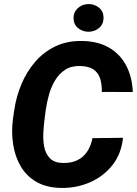

<svg xmlns="http://www.w3.org/2000/svg" viewBox="-20 -925 681 955"><path d="M439.9 -237.8 591.8 -239.7Q583.5 -159.7 539.1 -103.5Q494.6 -47.4 427.2 -18.1Q359.9 11.2 282.7 9.8Q210 8.3 160.4 -20.8Q110.8 -49.8 82.5 -98.6Q54.2 -147.5 45.2 -208.3Q36.1 -269 44.4 -333.5L50.8 -377Q60.5 -444.3 86.7 -506.6Q112.8 -568.8 155.3 -617.9Q197.8 -667 256.3 -694.8Q314.9 -722.7 389.6 -721.2Q467.8 -719.7 522.5 -688Q577.1 -656.2 607.2 -599.9Q637.2 -543.5 640.6 -467.3L486.3 -467.8Q487.3 -506.3 478 -534.7Q468.8 -563 445.6 -579.1Q422.4 -595.2 380.4 -596.7Q335.4 -598.1 304.7 -578.4Q273.9 -558.6 254.2 -525.6Q234.4 -492.7 223.6 -453.9Q212.9 -415 207.5 -377.9L201.7 -333Q197.8 -302.2 195.6 -265.4Q193.4 -228.5 200 -194.6Q206.5 -160.6 227.8 -138.2Q249 -115.7 291.5 -114.3Q333.5 -113.3 363.8 -127.7Q394 -142.1 413.1 -170.2Q432.1 -198.2 439.9 -237.8ZM345.7 -833.5Q345.2 -864.7 367.2 -884.5Q389.2 -904.3 419.4 -904.8Q449.2 -905.3 471.9 -887.2Q494.6 -869.1 495.1 -837.9Q495.6 -806.2 473.9 -786.9Q452.1 -767.6 421.4 -767.1Q392.1 -766.6 369.4 -784.4Q346.7 -802.2 345.7 -833.5Z"/></svg>

Font: Roboto ExtraBold
Style: Italic
Weight: 800
Designer: Christian Robertson
Foundry: Google
Version: Version 3.009; 2024